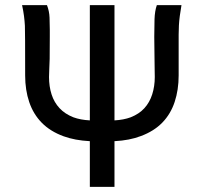

<svg xmlns="http://www.w3.org/2000/svg" viewBox="-20 -728 795 748"><path d="M330 -178Q272 -181 228 -197Q176 -216 143 -249.5Q110 -283 94 -330Q78 -377 78 -434Q78 -609 77 -627.5Q76 -646 73.5 -665.5Q71 -685 66 -708H163Q172 -685 173 -659.5Q174 -634 174 -613Q174 -599 174 -585Q174 -519 173.5 -498.5Q173 -478 172 -460Q171 -442 171 -428Q171 -391 181 -360Q191 -329 212 -306.5Q233 -284 266 -271Q293 -261 330 -259V-708H426V-259Q462 -261 489 -271Q522 -284 542.5 -306.5Q563 -329 573 -360.5Q583 -392 583 -428Q583 -442 582.5 -460Q582 -478 582 -498.5Q582 -519 581.5 -541Q581 -563 581 -585Q581 -621 582 -653Q583 -685 591 -708H687Q683 -685 680.5 -666Q678 -647 677 -629Q676 -611 676 -593V-434Q676 -378 660.5 -331Q645 -284 612.5 -250.5Q580 -217 529 -198Q485 -181 426 -178V0H330Z"/></svg>

Font: Rising Sun Medium
Style: Regular
Weight: 500
Designer: Matt McInerney, Pablo Impallari, Rodrigo Fuenzalida (Raleway font), Stephen Hutchings (Greek), Cristiano Sobral (main ch
Foundry: The Rising Sun Project Authors
Version: Version 4.327; ttfautohint (v1.8.4.7-5d5b-dirty)